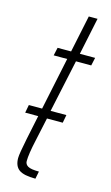

<svg xmlns="http://www.w3.org/2000/svg" viewBox="-106 -699 430 741"><g transform="rotate(15 109.0 -329.0)"><path d="M150 -478 105 -268H168L162 -236H99L79 -143Q66 -85 66 -57Q66 -44 78 -37Q90 -30 122 -30L116 0Q69 0 50 -14Q31 -28 31 -60Q31 -77 44 -140L64 -236H12L18 -268H71L115 -478H61L68 -510H122L153 -658H188L157 -510H218L211 -478Z"/></g></svg>

Font: Saira Ultra Condensed Thin
Style: Italic
Weight: 100
Width: 1
Italic angle: -12°
Designer: Hector Gatti with collaboration of the Omnibus-Type team
Foundry: Omnibus-Type
Version: Version 1.001; ttfautohint (v1.8)